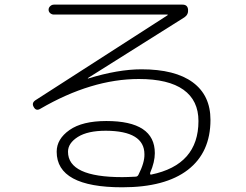

<svg xmlns="http://www.w3.org/2000/svg" viewBox="-20 -755 1040 812"><path d="M565.4 -15.6Q591.8 -67.4 590.8 -102.5Q590.8 -201.2 427.7 -202.1Q350.6 -202.1 309.1 -175.8Q267.6 -149.4 267.6 -113.3Q267.6 -5.9 497.1 -5.9Q516.6 -5.9 552.7 -7.8Q561.5 -7.8 565.4 -15.6ZM150.4 -294.9Q132.8 -284.2 123 -301.8Q112.3 -319.3 129.9 -331.1L688.5 -690.4Q689.5 -691.4 689.5 -692.4Q689.5 -693.4 688.5 -693.4H208Q199.2 -693.4 192.4 -699.2Q185.5 -705.1 185.5 -713.9Q185.5 -722.7 192.4 -729Q199.2 -735.4 208 -735.4H752Q773.4 -735.4 775.4 -714.4Q777.3 -693.4 759.8 -681.6L351.6 -424.8V-423.8Q351.6 -422.9 352.5 -422.9Q479.5 -461.9 578.1 -461.9Q720.7 -461.9 795.4 -406.7Q870.1 -351.6 870.1 -248Q870.1 -110.4 774.4 -36.6Q678.7 37.1 497.1 37.1Q219.7 37.1 219.7 -113.3Q219.7 -167 273.9 -205.1Q328.1 -243.2 429.7 -243.2Q634.8 -243.2 634.8 -107.4Q634.8 -70.3 615.2 -24.4Q614.3 -21.5 615.2 -18.6Q616.2 -15.6 619.1 -16.6Q819.3 -57.6 819.3 -243.2Q819.3 -330.1 755.9 -375.5Q692.4 -420.9 567.4 -420.9Q367.2 -420.9 150.4 -294.9Z"/></svg>

Font: Rounded Mgen+ 1mn light
Style: Regular
Weight: 200
Designer: [Source Han Sans]
Ryoko NISHIZUKA  (kana & ideographs); Paul D. Hunt (Latin, Greek & Cyrillic); Wenlong ZHANG  (bopomofo
Version: Version 1.059.20150602